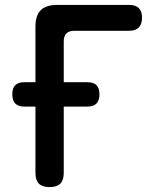

<svg xmlns="http://www.w3.org/2000/svg" viewBox="-20 -750 640 780"><path d="M181 10Q152 10 138 -4Q124 -18 124 -48V-317H79Q54 -317 42 -329.5Q30 -342 30 -367Q30 -392 42 -404Q54 -416 79 -416H124V-642Q124 -687 145.5 -708.5Q167 -730 212 -730H505Q531 -730 544 -717Q557 -704 557 -678Q557 -652 544 -638.5Q531 -625 505 -625H283Q261 -625 250 -614.5Q239 -604 239 -581V-416H335Q360 -416 372 -404Q384 -392 384 -367Q384 -342 372 -329.5Q360 -317 335 -317H239V-48Q239 -18 225 -4Q211 10 181 10Z"/></svg>

Font: Maple Mono NL SemiBold
Style: Regular
Weight: 600
Monospace: yes
Designer: subframe7536
Version: Version 7.000